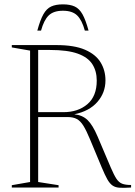

<svg xmlns="http://www.w3.org/2000/svg" viewBox="-20 -882 636 903"><path d="M35.5 -659V-670H245Q329.5 -670 380 -648Q430.5 -626 453.2 -588.5Q476 -551 476 -504Q476 -446 438 -402.5Q400 -359 329.5 -344.5Q368 -340.5 392 -317.2Q416 -294 439 -240L501 -94Q516 -59 527.5 -41.5Q539 -24 554.5 -18Q570 -12 596.5 -12V0Q564 2 543.8 1Q523.5 0 510 -9Q496.5 -18 485 -38.2Q473.5 -58.5 458.5 -94.5L403 -227.5Q386.5 -267.5 372.5 -290.2Q358.5 -313 341.5 -322.2Q324.5 -331.5 298 -331.5H159.5V-26L255.5 -11V0H35.5V-11L121.5 -26V-644ZM278.5 -354.5Q347 -354.5 391 -392Q435 -429.5 435 -503Q435 -548 414.2 -580.2Q393.5 -612.5 345.5 -629.8Q297.5 -647 215.5 -647H159.5V-354.5ZM276 -831.5Q232 -831.5 209.2 -809.5Q186.5 -787.5 173 -738H155.5Q169 -788 184 -814.8Q199 -841.5 220.8 -851.5Q242.5 -861.5 276 -861.5Q309.5 -861.5 331.2 -851.5Q353 -841.5 368 -814.8Q383 -788 396.5 -738H379Q365.5 -787.5 342.8 -809.5Q320 -831.5 276 -831.5Z"/></svg>

Font: Newsreader Text ExtraLight
Style: Regular
Weight: 275
Designer: Hugues Gentile
Foundry: Production Type
Version: Version 1.001